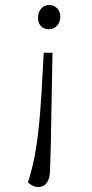

<svg xmlns="http://www.w3.org/2000/svg" viewBox="-20 -537 368 768"><path d="M184 0Q184 29 183 53.5Q182 78 181.5 99.5Q181 121 180 144Q180 165 174.5 180Q169 195 158.5 203Q148 211 133 211Q121 211 111 206Q101 201 92 193Q101 163 109 131.5Q117 100 123.5 60.5Q130 21 135.5 -32Q141 -85 145.5 -157Q150 -229 155 -326H190ZM221 -470Q221 -449 208.5 -434.5Q196 -420 176 -420Q155 -420 143.5 -432.5Q132 -445 132 -466Q132 -480 137.5 -491.5Q143 -503 153 -510Q163 -517 177 -517Q195 -517 208 -504.5Q221 -492 221 -470Z"/></svg>

Font: Literata 18pt ExtraLight
Style: Italic
Weight: 250
Italic angle: -2°
Designer: Latin by Veronika Burian and Jose Scaglione. Greek by Irene Vlachou. Cyrillic by Vera Evstafieva
Foundry: TypeTogether
Version: Version 3.103;gftools[0.9.29]